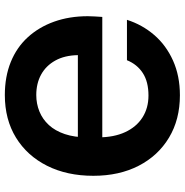

<svg xmlns="http://www.w3.org/2000/svg" viewBox="-5 -747 764 794"><g transform="rotate(90 377.0 -350.0)"><path d="M373 12Q297 12 236.5 -12.5Q176 -37 134 -83Q92 -129 69.5 -192Q47 -255 47 -331Q47 -344 48 -359.5Q49 -375 50 -391H586V-290H208Q209 -235 230.5 -196.5Q252 -158 288.5 -138Q325 -118 373 -118Q409 -118 441 -131Q473 -144 497 -170Q521 -196 534.5 -236Q548 -276 548 -330V-374Q548 -439 526.5 -485.5Q505 -532 466 -557Q427 -582 375 -582Q318 -582 282 -558.5Q246 -535 229 -493H62Q82 -556 124.5 -605.5Q167 -655 230.5 -683.5Q294 -712 374 -712Q474 -712 549 -667Q624 -622 665.5 -541.5Q707 -461 707 -354Q707 -245 665.5 -162.5Q624 -80 549 -34Q474 12 373 12Z"/></g></svg>

Font: DM Sans 11pt
Style: Bold
Weight: 700
Version: Version 4.004;gftools[0.9.30]